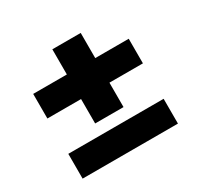

<svg xmlns="http://www.w3.org/2000/svg" viewBox="-130 -725 901 879"><g transform="rotate(-30 320.5 -285.0)"><path d="M245 -184V-313H67V-443H245V-576H395V-443H572V-313H395V-184ZM69 6V-125H573V6Z"/></g></svg>

Font: Lexend Deca
Style: Bold
Weight: 700
Designer: Bonnie Shaver-Troup, Thomas Jockin
Foundry: Lexend
Version: Version 1.008; ttfautohint (v1.8.4.7-5d5b)